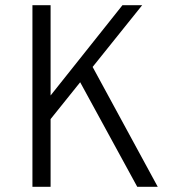

<svg xmlns="http://www.w3.org/2000/svg" viewBox="-20 -720 683 740"><path d="M509 0 289 -403 175 -261V0H105V-700H175V-352L452 -700H528L337 -462L588 0Z"/></svg>

Font: Overpass Light
Style: Regular
Weight: 300
Designer: Delve Withrington, Thomas Jockin
Foundry: Delve Fonts
Version: Version 3.000;DELV;Overpass